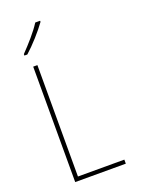

<svg xmlns="http://www.w3.org/2000/svg" viewBox="-173 -1033 846 1116"><g transform="rotate(-20 250.0 -475.5)"><path d="M92 0V-714H118V-25H405V0ZM66 -801Q100 -836 134 -875.5Q168 -915 191 -951H221V-944Q196 -909 157.5 -866Q119 -823 84 -792H66Z"/></g></svg>

Font: Noto Sans Mono ExtraCondensed Thin
Style: Regular
Weight: 100
Width: 2
Designer: Monotype Design Team
Foundry: Monotype Imaging Inc.
Version: Version 2.014; ttfautohint (v1.8.4.7-5d5b)